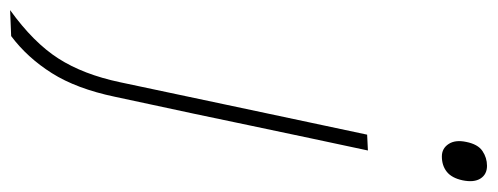

<svg xmlns="http://www.w3.org/2000/svg" viewBox="-396 -450 959 370"><g transform="rotate(90 83.0 -265.5)"><path d="M-82 194Q-19.5 149 11.2 101Q42 53 57 -18L100 -221L110.5 -270.5Q123.5 -332 134.8 -385Q146 -438 158 -494L188.5 -495.5Q176.5 -439 165.2 -386.2Q154 -333.5 141 -271.5Q127.5 -207 117.8 -161Q108 -115 100.2 -79Q92.5 -43 85 -8Q69.5 66 39.5 113.5Q9.5 161 -32 192ZM200 -638Q184.5 -638 176 -651Q167.5 -664 172 -685Q176.5 -707.5 189.5 -716.2Q202.5 -725 218 -725Q234.5 -725 242.5 -712.5Q250.5 -700 246 -678Q241.5 -657 229.5 -647.5Q217.5 -638 200 -638Z"/></g></svg>

Font: Commissioner Thin
Style: Italic
Weight: 100
Italic angle: -12°
Designer: Kostas Bartsokas
Foundry: Kostas Bartsokas
Version: Version 1.000; ttfautohint (v1.8.3)